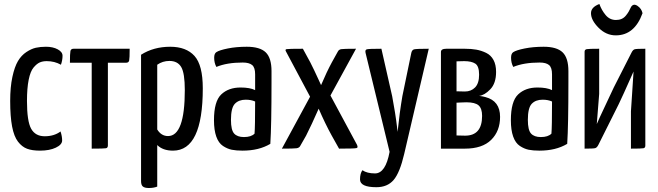

<svg xmlns="http://www.w3.org/2000/svg" viewBox="-20 -744 3294 961"><path d="M293 -465Q293 -443 285 -420Q253 -438 214 -438Q194 -438 179 -431.5Q164 -425 148 -406Q132 -387 123.5 -344.5Q115 -302 115 -239Q115 -137 136 -99.5Q157 -62 204 -62Q251 -62 283 -86Q291 -62 291 -41Q291 -20 259.5 -5Q228 10 180 10Q141 10 115.5 0.5Q90 -9 70 -35Q50 -61 40.5 -111Q31 -161 31 -239Q31 -308 42 -359Q53 -410 70 -438.5Q87 -467 112 -483.5Q137 -500 159.5 -505Q182 -510 210 -510Q245 -510 269 -497Q293 -484 293 -465Z M520 -430V-16Q520 -4 510.5 -2Q501 0 439 0V-430H330Q330 -477 332.5 -488.5Q335 -500 348 -500H629Q629 -452 626.5 -441Q624 -430 611 -430Z M686 -470Q749 -510 832 -510Q912 -510 953.5 -464Q995 -418 995 -302Q995 10 846 10Q795 10 767 -18V190Q749 197 725 197Q704 197 695 189.5Q686 182 686 162ZM767 -96Q787 -63 821 -63Q905 -63 905 -293Q905 -378 887 -408.5Q869 -439 828 -439Q794 -439 767 -420Z M1052 -455Q1052 -476 1063 -483Q1078 -493 1120.5 -501.5Q1163 -510 1215 -510Q1281 -510 1310 -482Q1339 -454 1339 -388V-335Q1339 -115 1333 -24Q1276 10 1194 10Q1162 10 1140 5.5Q1118 1 1096 -13.5Q1074 -28 1062.5 -60.5Q1051 -93 1051 -142Q1051 -237 1087.5 -271.5Q1124 -306 1184 -306Q1231 -306 1257 -293V-372Q1257 -406 1242 -418.5Q1227 -431 1195 -431Q1116 -431 1063 -409Q1052 -429 1052 -455ZM1257 -236Q1237 -245 1210 -245Q1175 -245 1155.5 -224.5Q1136 -204 1136 -144Q1136 -93 1152 -75.5Q1168 -58 1201 -58Q1237 -58 1254 -75Q1257 -108 1257 -236Z M1767 -19Q1773 -5 1765 -3Q1757 0 1677 0L1640 -66Q1608 -124 1575 -200Q1539 -118 1512 -65L1484 -16Q1479 -4 1464.5 -2Q1450 0 1391 0L1532 -260L1411 -487Q1406 -496 1414 -498Q1424 -500 1496 -500L1533 -432Q1542 -415 1552.5 -392.5Q1563 -370 1573.5 -347.5Q1584 -325 1587 -318Q1615 -384 1641 -432L1671 -486Q1676 -496 1688 -498Q1700 -500 1762 -500L1634 -266Z M1810 -478Q1806 -494 1815.5 -497Q1825 -500 1889 -500L1943 -262Q1950 -226 1957 -181.5Q1964 -137 1967 -110L1970 -84Q1980 -181 1994 -263L2038 -476Q2041 -494 2052.5 -497Q2064 -500 2126 -500L2003 27Q1981 121 1950 157Q1919 193 1864 193Q1782 193 1782 154Q1782 124 1794 108Q1817 124 1857 124Q1910 124 1930 16Z M2187 -484Q2187 -500 2214 -500H2306Q2339 -500 2364 -495.5Q2389 -491 2413 -479.5Q2437 -468 2450 -444Q2463 -420 2463 -384Q2463 -327 2434 -297Q2405 -267 2378 -264Q2397 -262 2410 -258Q2483 -239 2483 -159Q2483 -88 2438.5 -44Q2394 0 2307 0H2187ZM2265 -287Q2279 -286 2307 -286Q2338 -286 2358 -306.5Q2378 -327 2378 -370Q2378 -413 2359 -425.5Q2340 -438 2303 -438L2265 -437ZM2265 -66Q2278 -65 2308 -65Q2393 -65 2393 -164Q2393 -201 2375.5 -216.5Q2358 -232 2314 -232Q2302 -232 2286 -231Q2270 -230 2265 -230Z M2538 -455Q2538 -476 2549 -483Q2564 -493 2606.5 -501.5Q2649 -510 2701 -510Q2767 -510 2796 -482Q2825 -454 2825 -388V-335Q2825 -115 2819 -24Q2762 10 2680 10Q2648 10 2626 5.5Q2604 1 2582 -13.5Q2560 -28 2548.5 -60.5Q2537 -93 2537 -142Q2537 -237 2573.5 -271.5Q2610 -306 2670 -306Q2717 -306 2743 -293V-372Q2743 -406 2728 -418.5Q2713 -431 2681 -431Q2602 -431 2549 -409Q2538 -429 2538 -455ZM2743 -236Q2723 -245 2696 -245Q2661 -245 2641.5 -224.5Q2622 -204 2622 -144Q2622 -93 2638 -75.5Q2654 -58 2687 -58Q2723 -58 2740 -75Q2743 -108 2743 -236Z M2980 -724Q2991 -693 3011.5 -668.5Q3032 -644 3063 -644Q3079 -644 3091.5 -649.5Q3104 -655 3113.5 -667Q3123 -679 3127 -686.5Q3131 -694 3139 -710Q3151 -728 3171 -714.5Q3191 -701 3196 -678Q3156 -567 3062 -567Q3014 -567 2976 -605Q2938 -643 2938 -678Q2938 -708 2980 -724ZM3141 -481Q3148 -495 3157 -497.5Q3166 -500 3210 -500V-15Q3210 -4 3200.5 -2Q3191 0 3138 0V-187Q3138 -195 3144 -277.5Q3150 -360 3151 -386Q3137 -353 3103.5 -280Q3070 -207 3065 -199L2975 -19Q2968 -5 2959 -2.5Q2950 0 2906 0V-485Q2906 -496 2917 -498Q2928 -500 2979 -500V-274Q2979 -267 2967 -123Q2977 -147 3013.5 -224Q3050 -301 3052 -306Z"/></svg>

Font: Yanone Kaffeesatz
Style: Regular
Weight: 400
Designer: Yanone (Cyrillic: Daniel Pouzeot)
Foundry: Yanone
Version: Version 1.003;PS 001.003;hotconv 1.0.88;makeotf.lib2.5.64775